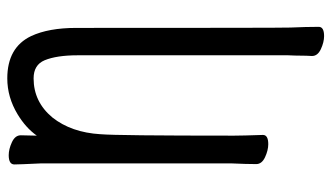

<svg xmlns="http://www.w3.org/2000/svg" viewBox="-216 -542 931 540"><g transform="rotate(-90 250.0 -271.5)"><path d="M419 174Q402 174 382.5 165Q363 156 363 140Q364 124 364 108.5Q364 93 365 73V-519Q365 -578 351 -612Q338 -643 300 -643Q234 -643 190 -590Q148 -537 143 -455V-454Q139 -410 139 -79Q139 -56 141 2Q141 17 115 17Q98 17 78.5 8Q59 -1 59 -17Q59 -44 61 -88V-621Q58 -684 58 -697Q58 -713 84 -713Q101 -713 120.5 -704Q140 -695 140 -679L139 -634Q161 -665 199 -688Q247 -717 300 -717Q387 -717 419 -650Q442 -601 442 -523Q442 58 443 79Q445 124 445 159Q445 174 419 174Z"/></g></svg>

Font: Moon Stars Kai HW
Style: Bold
Weight: 700
Designer: GuiWonder
Version: Version 1.101